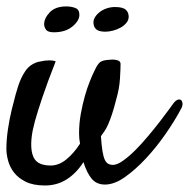

<svg xmlns="http://www.w3.org/2000/svg" viewBox="-20 -565 591 601"><path d="M121.1 15.6Q84 15.6 60.5 3.9Q37.1 -7.8 23.9 -24.9Q10.7 -42 5.4 -62Q0 -82 0 -98.6Q0 -127.9 4.9 -160.6Q9.8 -193.4 16.6 -221.2Q23.4 -249 28.8 -268.6Q34.2 -288.1 36.1 -293Q44.9 -321.3 59.1 -342.3Q73.2 -363.3 98.6 -371.1Q108.4 -373 119.1 -375Q127.9 -376 137.2 -376Q146.5 -376 154.3 -373Q127.9 -305.7 112.8 -260.7Q97.7 -215.8 89.8 -187.5Q81.1 -155.3 79.1 -135.7Q74.2 -91.8 86.9 -69.3Q99.6 -46.9 138.7 -46.9Q164.1 -46.9 187.5 -65.9Q210.9 -85 230.5 -115.2Q227.5 -130.9 227.5 -147.5Q227.5 -178.7 232.9 -208.5Q238.3 -238.3 245.6 -264.2Q252.9 -290 261.2 -310.5Q269.5 -331.1 275.4 -342.8Q286.1 -366.2 294.9 -371.6Q303.7 -377 323.2 -377.9Q331.1 -378.9 336.4 -378.4Q341.8 -377.9 345.7 -377Q357.4 -374 357.4 -365.2Q357.4 -349.6 355.5 -318.4Q353.5 -287.1 343.8 -253.9Q336.9 -226.6 330.6 -207.5Q324.2 -188.5 318.4 -175.3Q312.5 -162.1 306.6 -153.8Q300.8 -145.5 295.9 -138.7Q297.9 -109.4 300.8 -91.8Q303.7 -74.2 308.1 -64.9Q312.5 -55.7 318.8 -52.2Q325.2 -48.8 333 -48.8Q346.7 -48.8 365.2 -62Q383.8 -75.2 403.8 -95.2Q423.8 -115.2 443.8 -139.2Q463.9 -163.1 480.5 -184.6Q497.1 -206.1 508.8 -222.2Q520.5 -238.3 523.4 -242.2Q530.3 -251 536.6 -252.9Q543 -254.9 546.9 -251.5Q550.8 -248 551.3 -240.7Q551.8 -233.4 546.9 -224.6Q527.3 -187.5 498.5 -146Q469.7 -104.5 437 -69.3Q404.3 -34.2 371.1 -10.7Q337.9 12.7 308.6 12.7Q282.2 12.7 267.1 -5.4Q252 -23.4 241.2 -57.6Q218.8 -22.5 188.5 -3.4Q158.2 15.6 121.1 15.6ZM309.6 -465.8Q289.1 -465.8 280.8 -473.6Q272.5 -481.4 272.5 -495.1Q272.5 -503.9 278.3 -512.7Q284.2 -521.5 293.5 -528.3Q302.7 -535.2 314.9 -539.1Q327.1 -543 339.8 -543Q364.3 -543 373.5 -534.7Q382.8 -526.4 382.8 -512.7Q382.8 -502 375.5 -493.2Q368.2 -484.4 357.4 -478.5Q346.7 -472.7 334 -469.2Q321.3 -465.8 309.6 -465.8ZM228.5 -518.6Q228.5 -500 206.5 -481.9Q184.6 -463.9 148.4 -463.9Q129.9 -463.9 124 -472.2Q118.2 -480.5 118.2 -489.3Q118.2 -507.8 135.7 -526.4Q153.3 -544.9 187.5 -544.9Q203.1 -544.9 215.8 -540Q228.5 -535.2 228.5 -518.6Z"/></svg>

Font: Satisfy
Style: Regular
Weight: 400
Designer: Font Diner, Inc
Foundry: Font Diner, Inc
Version: Version 1.000